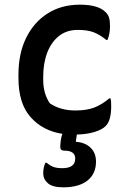

<svg xmlns="http://www.w3.org/2000/svg" viewBox="-20 -565 540 822"><path d="M322 -545Q400 -545 431 -514Q442 -504 446.5 -490.5Q451 -477 451 -454Q451 -419 440 -394H435Q407 -417 380.5 -427Q354 -437 313 -437Q265 -437 232 -410.5Q199 -384 182 -339Q165 -294 165 -236V-223Q165 -165 193 -123Q238 -92 303 -92Q351 -92 383.5 -104.5Q416 -117 448 -144H453Q455 -137 455.5 -129Q456 -121 456 -109Q456 -81 450.5 -59.5Q445 -38 432 -25Q417 -10 384.5 0Q352 10 309 11Q308 18 307 25Q306 32 305 37V42Q345 45 368 67.5Q391 90 391 127Q391 179 354.5 208Q318 237 251 237Q205 237 185 219.5Q165 202 165 177Q165 154 174 132H180Q194 144 208.5 149.5Q223 155 247 155Q302 155 302 114Q302 80 256 80Q238 80 238 65Q238 54 240 38Q242 22 247 8Q163 -5 111 -63.5Q59 -122 59 -231V-245Q59 -336 92 -403Q125 -470 184 -507.5Q243 -545 322 -545Z"/></svg>

Font: Recursive Sn Csl St Med
Style: Regular
Weight: 500
Version: Version 1.079;hotconv 1.0.112;makeotfexe 2.5.65598; ttfautoh